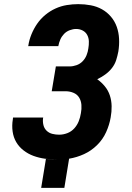

<svg xmlns="http://www.w3.org/2000/svg" viewBox="-20 -763 640 928"><path d="M291 145H179L202 5Q215 7 227 7.5Q239 8 252 8H254Q225 8 196.5 4Q168 0 142 -9.5Q116 -19 94 -36Q72 -53 58.5 -76Q45 -99 41 -127.5Q37 -156 42 -186L43 -195H189L188 -191Q186 -174 190 -158Q194 -142 205.5 -131Q217 -120 233 -116Q249 -112 266 -112Q286 -112 305.5 -119.5Q325 -127 339 -142.5Q353 -158 360.5 -177Q368 -196 371 -216Q375 -236 373.5 -256Q372 -276 362.5 -291.5Q353 -307 335 -314.5Q317 -322 297 -322H230L250 -442H317Q333 -442 350 -448Q367 -454 379.5 -467Q392 -480 398.5 -496.5Q405 -513 407 -529Q410 -546 409.5 -563Q409 -580 401.5 -594Q394 -608 379.5 -615.5Q365 -623 348 -623Q333 -623 317 -617Q301 -611 289.5 -599Q278 -587 271.5 -572Q265 -557 262 -541V-540H116L117 -543Q121 -570 132 -597Q143 -624 159.5 -648Q176 -672 199 -691Q222 -710 248.5 -722Q275 -734 303 -738.5Q331 -743 358 -743Q389 -743 418.5 -737.5Q448 -732 473 -718Q498 -704 516.5 -682Q535 -660 544.5 -633Q554 -606 555.5 -575.5Q557 -545 552 -514Q548 -493 541.5 -472.5Q535 -452 521 -434Q507 -416 488 -402.5Q469 -389 450 -380Q470 -366 486.5 -346Q503 -326 511 -301.5Q519 -277 519.5 -250Q520 -223 515 -196Q509 -160 493 -124.5Q477 -89 449 -61.5Q421 -34 386 -18Q351 -2 314 4Z"/></svg>

Font: Iosevka Heavy Extended
Style: Italic
Weight: 900
Width: 7
Italic angle: -9°
Monospace: yes
Designer: Belleve Invis
Foundry: Belleve Invis
Version: Version 32.5.0; ttfautohint (v1.8.4)